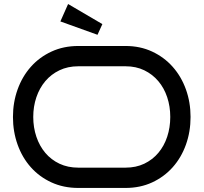

<svg xmlns="http://www.w3.org/2000/svg" viewBox="-20 -927 1004 947"><path d="M919.9 -350.1Q919.9 -277.3 897 -213.4Q874 -149.4 831.8 -102.1Q789.6 -54.7 730.5 -27.3Q671.4 0 599.1 0H366.2Q293.5 0 233.9 -27.3Q174.3 -54.7 132.1 -102.1Q89.8 -149.4 66.9 -213.4Q43.9 -277.3 43.9 -350.1Q43.9 -422.4 66.9 -486.1Q89.8 -549.8 132.1 -597.4Q174.3 -645 233.9 -672.6Q293.5 -700.2 366.2 -700.2H599.1Q671.4 -700.2 730.5 -672.6Q789.6 -645 831.8 -597.4Q874 -549.8 897 -486.1Q919.9 -422.4 919.9 -350.1ZM819.8 -350.1Q819.8 -401.9 804.7 -447.3Q789.6 -492.7 761 -526.6Q732.4 -560.5 691.7 -580.3Q650.9 -600.1 599.1 -600.1H366.2Q314.5 -600.1 273.2 -580.3Q231.9 -560.5 203.4 -526.6Q174.8 -492.7 159.4 -447.3Q144 -401.9 144 -350.1Q144 -298.3 159.4 -252.7Q174.8 -207 203.4 -173.1Q231.9 -139.2 273.2 -119.6Q314.5 -100.1 366.2 -100.1H599.1Q650.9 -100.1 691.7 -119.6Q732.4 -139.2 761 -173.1Q789.6 -207 804.7 -252.7Q819.8 -298.3 819.8 -350.1ZM315.9 -907.2 484.9 -808.1 460.9 -755.4 277.8 -821.3Z"/></svg>

Font: Bruno Ace
Style: Regular
Weight: 400
Designer: Astigmatic (AOETI)
Foundry: Astigmatic (AOETI)
Version: Version 1.000